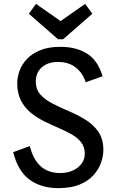

<svg xmlns="http://www.w3.org/2000/svg" viewBox="-20 -957 606 992"><path d="M281 15Q193 15 133 -28.5Q73 -72 48 -171L134 -202Q169 -63 290 -63Q346 -63 382 -91.5Q418 -120 418 -163Q418 -198 399 -222Q380 -246 349 -263.5Q318 -281 280.5 -297Q243 -313 206 -331.5Q169 -350 138 -375.5Q107 -401 88 -438Q69 -475 69 -527Q69 -557 80.5 -590Q92 -623 118 -651Q144 -679 186.5 -697Q229 -715 292 -715Q375 -715 430.5 -679.5Q486 -644 510 -563L423 -532Q407 -581 370.5 -609Q334 -637 279 -637Q229 -637 197 -610Q165 -583 165 -535Q165 -494 190 -467Q215 -440 255 -420Q295 -400 339.5 -381Q384 -362 424 -337Q464 -312 489 -275Q514 -238 514 -182Q514 -151 502 -116.5Q490 -82 463 -52Q436 -22 391.5 -3.5Q347 15 281 15ZM280 -754 129 -886 166 -937 293 -848 420 -937 457 -886 306 -754Z"/></svg>

Font: Orienta
Style: Regular
Weight: 400
Designer: Eduardo Rodriguez Tunni
Foundry: Eduardo Rodriguez Tunni
Version: Version 1.002; ttfautohint (v1.8.4.7-5d5b);gftools[0.9.23]